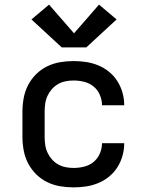

<svg xmlns="http://www.w3.org/2000/svg" viewBox="-20 -802 640 830"><path d="M298 8Q268 8 239 3Q210 -2 183.5 -15Q157 -28 136 -49Q115 -70 101.5 -96Q88 -122 82.5 -151.5Q77 -181 77 -210V-320Q77 -349 82.5 -378.5Q88 -408 101.5 -434Q115 -460 136 -481Q157 -502 183.5 -515Q210 -528 239 -533Q268 -538 298 -538Q325 -538 352 -534Q379 -530 404.5 -519.5Q430 -509 451.5 -491.5Q473 -474 487.5 -451Q502 -428 509.5 -401.5Q517 -375 517 -348Q517 -347 517 -347Q517 -347 517 -347H421Q421 -347 421 -347Q421 -347 421 -347Q421 -370 411.5 -392Q402 -414 384 -428.5Q366 -443 343.5 -448.5Q321 -454 298 -454Q280 -454 263 -450.5Q246 -447 231 -438.5Q216 -430 204.5 -417Q193 -404 185.5 -388Q178 -372 175.5 -354.5Q173 -337 173 -320V-210Q173 -193 175.5 -175.5Q178 -158 185.5 -142Q193 -126 204.5 -113Q216 -100 231 -91.5Q246 -83 263 -79.5Q280 -76 298 -76Q321 -76 343.5 -81.5Q366 -87 384 -101.5Q402 -116 411.5 -138Q421 -160 421 -183Q421 -183 421 -183Q421 -183 421 -183H517Q517 -183 517 -183Q517 -183 517 -182Q517 -155 509.5 -128.5Q502 -102 487.5 -79Q473 -56 451.5 -38.5Q430 -21 404.5 -10.5Q379 0 352 4Q325 8 298 8ZM247 -597 116 -718 192 -782 300 -658 408 -782 484 -718 353 -597Z"/></svg>

Font: Iosevka Curly Medium Extended
Style: Regular
Weight: 500
Width: 7
Monospace: yes
Designer: Belleve Invis
Foundry: Belleve Invis
Version: Version 11.1.0; ttfautohint (v1.8.3)